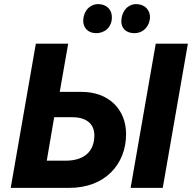

<svg xmlns="http://www.w3.org/2000/svg" viewBox="-20 -912 933 932"><path d="M32 0H314C490 1 592 -115 592 -261C592 -381 508 -466 376 -466H270L311 -700H154ZM614 0H770L892 -700H736ZM445 -751C486 -750 522 -778 523 -825C525 -863 499 -891 459 -892C418 -893 386 -861 384 -814C383 -777 407 -752 445 -751ZM630 -751C678 -750 706 -788 708 -825C710 -863 683 -891 643 -892C603 -893 571 -860 569 -813C567 -777 590 -752 630 -751ZM207 -132 243 -343H331C399 -343 438 -311 438 -255C438 -177 389 -132 298 -132Z"/></svg>

Font: Fixel Display 20240404
Style: Bold Italic
Weight: 700
Italic angle: -10°
Designer: AlfaBravo + MacPaw
Foundry: Kyrylo Tkachov, Marchela Mozhyna, Serhii Makarenko, Maria Weinstein, Zakhar Kryvoshyya
Version: Version 1.211;Glyphs 3.2 (3225)